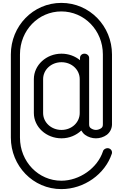

<svg xmlns="http://www.w3.org/2000/svg" viewBox="-20 -955 849 1327"><path d="M405 -525C476 -525 531 -473 531 -408V-174C531 -109 476 -57 405 -57C334 -57 278 -109 278 -174V-408C278 -473 334 -525 405 -525ZM404 -935C208 -935 55 -774 55 -579V-4C55 191 208 352 404 352C561 352 706 249 753 107C754 105 754 101 754 98C754 82 740 69 723 69C710 69 695 78 692 90C654 207 529 294 404 294C246 294 118 163 118 -4V-579C118 -746 246 -876 404 -876C562 -876 691 -746 691 -579V-96C691 -81 687 -74 678 -68C669 -62 656 -57 643 -57C630 -57 618 -62 609 -68C600 -74 596 -81 596 -96V-555C596 -571 581 -584 564 -584H563C546 -584 533 -571 533 -555V-539C499 -567 454 -584 405 -584C300 -584 214 -505 214 -408V-174C214 -77 300 1 405 1C459 1 507 -20 542 -53C549 -41 557 -31 568 -23C590 -7 617 1 643 1C669 1 696 -7 718 -23C739 -39 753 -64 754 -93V-95V-96V-579C754 -774 600 -935 404 -935Z"/></svg>

Font: bauhaus_2017
Style: _regular
Weight: 400
Version: Version 1.0